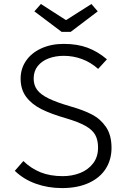

<svg xmlns="http://www.w3.org/2000/svg" viewBox="-20 -935 655 965"><path d="M291.8 10.3Q221 10.3 159.7 -11.8Q98.5 -33.8 54.4 -76.4L97.4 -125.6Q135.4 -88.7 183.3 -69.2Q231.3 -49.7 295.4 -49.7Q342.6 -49.7 382.8 -65.6Q423.1 -81.5 447.9 -113.8Q472.8 -146.2 472.8 -193.3Q472.8 -231.3 458.7 -256.9Q444.6 -282.6 409.5 -302.3Q374.4 -322.1 310.3 -341Q236.9 -362.1 188.2 -386.4Q139.5 -410.8 111.5 -448.2Q83.6 -485.6 83.6 -540Q83.6 -589.2 110.5 -629Q137.4 -668.7 186.9 -691.5Q236.4 -714.4 300.5 -714.4Q368.7 -714.4 420.3 -695.1Q471.8 -675.9 517.4 -636.9L473.3 -588.7Q435.9 -622.1 391.8 -638.2Q347.7 -654.4 300.5 -654.4Q259 -654.4 224.6 -641.5Q190.3 -628.7 169.7 -603.1Q149.2 -577.4 149.2 -540Q149.2 -506.7 166.9 -483.1Q184.6 -459.5 224.6 -440Q264.6 -420.5 336.9 -399.5Q398.5 -382.1 441.8 -359.7Q485.1 -337.4 512.8 -296.7Q540.5 -255.9 540.5 -191.8Q540.5 -132.3 511.3 -86.7Q482.1 -41 425.9 -15.4Q369.7 10.3 291.8 10.3ZM311.8 -833.8 439.5 -914.9 471.3 -877.9 335.4 -774.9H289.7L152.8 -877.9L185.6 -914.9Z"/></svg>

Font: Fira Code Fixed Light
Style: Regular
Weight: 300
Monospace: yes
Designer: Carrois Corporate, Edenspiekermann AG, Nikita Prokopov
Foundry: Carrois Corporate, Edenspiekermann AG, Nikita Prokopov
Version: Version 5.002